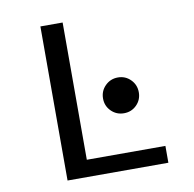

<svg xmlns="http://www.w3.org/2000/svg" viewBox="-79 -779 867 859"><g transform="rotate(-10 355.0 -350.0)"><path d="M260.5 -76.5H617.5V0H159.5V-700H260.5ZM461 -252.5Q427 -252.5 403.2 -276Q379.5 -299.5 379.5 -333.5Q379.5 -367.5 403.2 -391.2Q427 -415 461 -415Q495 -415 518.5 -391.2Q542 -367.5 542 -333.5Q542 -299.5 518.5 -276Q495 -252.5 461 -252.5Z"/></g></svg>

Font: League Mono
Style: Regular
Weight: 400
Width: 6
Designer: Tyler Finck
Foundry: The League of Moveable Type / Tyler Finck
Version: Version 2.300;RELEASE